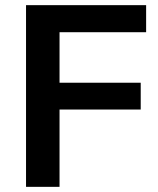

<svg xmlns="http://www.w3.org/2000/svg" viewBox="-20 -725 615 745"><path d="M81 0V-705H547V-600H211V-404H526V-300H211V0Z"/></svg>

Font: Nunito Sans 12pt ExtraLight 11pt
Style: Bold
Weight: 700
Version: Version 3.101;gftools[0.9.27]